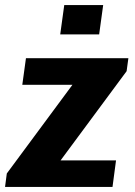

<svg xmlns="http://www.w3.org/2000/svg" viewBox="-30 -742 536 762"><path d="M-10 0 -3 -53.5 257.5 -405.5H58.5L73 -511H479.5L472.5 -459.5L210.5 -105.5H430.5L416.5 0ZM209 -605.5 225 -722H379.5L363.5 -605.5Z"/></svg>

Font: Chivo Medium
Style: Italic
Weight: 500
Italic angle: -8.05°
Designer: Hector Gatti
Foundry: Omnibus-Type
Version: Version 2.002